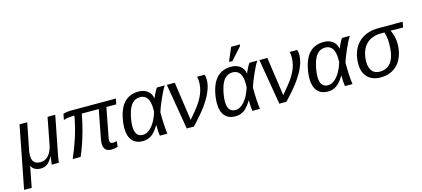

<svg xmlns="http://www.w3.org/2000/svg" viewBox="-90 -1353 4707 2144"><g transform="rotate(-15 2263.5 -280.5)"><path d="M350 0 352 -14Q356 -48 358.5 -67.5Q361 -87 363 -93H361Q329 -35 297.5 -12.5Q266 10 223 10Q181 10 153 -6.5Q125 -23 114 -50H112L109 -26L67 192H-21L119 -528H208L146 -214Q144 -199 142.5 -185Q141 -171 141 -158Q141 -59 238 -59Q292 -59 331.5 -102.5Q371 -146 385 -227L443 -528H532L451 -114Q446 -88 441 -59.5Q436 -31 432 0Z M1038 -99Q1038 -59 1073 -59Q1092 -59 1120 -66L1112 -1Q1070 10 1037 10Q949 10 949 -84Q949 -94 950.5 -106Q952 -118 954 -132L1018 -464H822Q811 -407 800 -359Q789 -311 778 -271Q756 -192 732.5 -124.5Q709 -57 684 0H592Q636 -99 673 -211Q692 -269 705.5 -322Q719 -375 729 -425L736 -464Q696 -464 659.5 -458.5Q623 -453 610 -446L623 -514Q636 -520 662 -524Q688 -528 715 -528H1233L1220 -464H1106L1042 -130Q1038 -115 1038 -99Z M1495 -538Q1558 -538 1599 -507Q1640 -476 1650 -419H1651Q1657 -437 1673 -469Q1689 -501 1706 -528H1798Q1784 -508 1767 -475.5Q1750 -443 1730 -397Q1690 -308 1673 -251Q1673 -171 1676.5 -108.5Q1680 -46 1687 0H1600Q1592 -46 1592 -116V-124H1590Q1546 -50 1502 -20Q1458 10 1402 10Q1324 10 1281 -39.5Q1238 -89 1238 -183Q1238 -245 1255 -319Q1272 -390 1305 -441Q1371 -538 1495 -538ZM1497 -473Q1441 -473 1405 -434Q1369 -395 1350 -319Q1330 -241 1330 -179Q1330 -58 1422 -58Q1476 -58 1525.5 -115Q1575 -172 1606 -272L1607 -309Q1607 -390 1579 -431.5Q1551 -473 1497 -473Z M1978 -81Q2065 -181 2104 -240Q2143 -300 2161 -354.5Q2179 -409 2179 -470Q2179 -501 2172 -528H2259Q2268 -502 2268 -470Q2268 -405 2238 -335Q2224 -300 2203 -264Q2182 -228 2155 -190Q2102 -115 1993 0H1911L1822 -528H1914Z M2565 -538Q2628 -538 2669 -507Q2710 -476 2720 -419H2721Q2727 -437 2743 -469Q2759 -501 2776 -528H2868Q2854 -508 2837 -475.5Q2820 -443 2800 -397Q2760 -308 2743 -251Q2743 -171 2746.5 -108.5Q2750 -46 2757 0H2670Q2662 -46 2662 -116V-124H2660Q2616 -50 2572 -20Q2528 10 2472 10Q2394 10 2351 -39.5Q2308 -89 2308 -183Q2308 -245 2325 -319Q2342 -390 2375 -441Q2441 -538 2565 -538ZM2567 -473Q2511 -473 2475 -434Q2439 -395 2420 -319Q2400 -241 2400 -179Q2400 -58 2492 -58Q2546 -58 2595.5 -115Q2645 -172 2676 -272L2677 -309Q2677 -390 2649 -431.5Q2621 -473 2567 -473ZM2562 -595 2565 -611 2626 -753H2727L2724 -735L2598 -595Z M3048 -81Q3135 -181 3174 -240Q3213 -300 3231 -354.5Q3249 -409 3249 -470Q3249 -501 3242 -528H3329Q3338 -502 3338 -470Q3338 -405 3308 -335Q3294 -300 3273 -264Q3252 -228 3225 -190Q3172 -115 3063 0H2981L2892 -528H2984Z M3635 -538Q3698 -538 3739 -507Q3780 -476 3790 -419H3791Q3797 -437 3813 -469Q3829 -501 3846 -528H3938Q3924 -508 3907 -475.5Q3890 -443 3870 -397Q3830 -308 3813 -251Q3813 -171 3816.5 -108.5Q3820 -46 3827 0H3740Q3732 -46 3732 -116V-124H3730Q3686 -50 3642 -20Q3598 10 3542 10Q3464 10 3421 -39.5Q3378 -89 3378 -183Q3378 -245 3395 -319Q3412 -390 3445 -441Q3511 -538 3635 -538ZM3637 -473Q3581 -473 3545 -434Q3509 -395 3490 -319Q3470 -241 3470 -179Q3470 -58 3562 -58Q3616 -58 3665.5 -115Q3715 -172 3746 -272L3747 -309Q3747 -390 3719 -431.5Q3691 -473 3637 -473Z M4153 10Q4056 10 4001.5 -45.5Q3947 -101 3947 -201Q3947 -273 3968 -333Q3989 -393 4029.5 -436.5Q4070 -480 4130 -504Q4190 -528 4268 -528H4279H4548L4536 -464H4465L4393 -467V-465Q4430 -388 4430 -309Q4430 -237 4411 -178Q4392 -119 4356.5 -77.5Q4321 -36 4269.5 -13Q4218 10 4153 10ZM4158 -55Q4340 -55 4340 -333Q4340 -401 4321 -464H4280Q4164 -464 4099 -390Q4068 -353 4053.5 -302Q4039 -251 4039 -200Q4039 -131 4070 -93Q4101 -55 4158 -55Z"/></g></svg>

Font: Libra Sans Modern
Style: Italic
Weight: 400
Italic angle: -12°
Foundry: Stefan Peev, Context Ltd
Version: Version 1.000